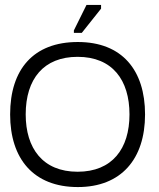

<svg xmlns="http://www.w3.org/2000/svg" viewBox="-20 -743 644 777"><path d="M295 14C470 14 567 -99 567 -280C567 -459 474 -573 295 -573C115 -573 21 -462 21 -280C21 -100 116 14 295 14ZM294 -48C153 -48 84 -143 84 -280C84 -424 157 -513 294 -513C435 -513 504 -419 504 -280C504 -141 434 -48 294 -48ZM389 -708V-723H330L279 -620V-610H311Z"/></svg>

Font: OSH Darker Grotesque Medium
Style: Regular
Weight: 500
Designer: Gabriel Lam
Foundry: TypeRant
Version: Version 1.000;Glyphs 3.1.1 (3148)